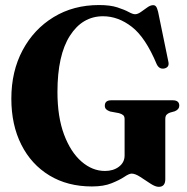

<svg xmlns="http://www.w3.org/2000/svg" viewBox="-20 -730 744 762"><path d="M636 -19Q636 11.5 610 11.5Q596.5 11.5 576.8 -1.5Q557 -14.5 536.8 -27.8Q516.5 -41 502.5 -41Q492.5 -41 473.5 -28.2Q454.5 -15.5 423 -2.8Q391.5 10 345 10Q248 10 176 -33.8Q104 -77.5 64.5 -156Q25 -234.5 25 -338.5Q25 -447 69.8 -530.8Q114.5 -614.5 193 -662.2Q271.5 -710 373 -710Q417 -710 445.5 -700.8Q474 -691.5 490.5 -682.5Q507 -673.5 516 -673.5Q526.5 -673.5 539.2 -682.5Q552 -691.5 564.5 -700.5Q577 -709.5 588 -709.5Q595 -709.5 599.2 -704.2Q603.5 -699 607.5 -683L648 -486Q653.5 -464 633.5 -458.5Q612.5 -453.5 602 -475Q557.5 -581.5 503.2 -623.5Q449 -665.5 389 -665.5Q307 -665.5 257.5 -588.2Q208 -511 208 -365Q208 -266 234.2 -196Q260.5 -126 303.5 -88.8Q346.5 -51.5 396.5 -51.5Q430 -51.5 452.2 -68.5Q474.5 -85.5 474.5 -113V-257.5Q474.5 -268 468.8 -273Q463 -278 452 -281L417 -287.5Q407 -291 401.5 -296.2Q396 -301.5 396 -310.5Q396 -332 421.5 -332H665.5Q691.5 -332 691.5 -310.5Q691.5 -296 674 -288.5L654.5 -283Q646 -280 641 -274.5Q636 -269 636 -257.5Z"/></svg>

Font: Fraunces 144pt S050
Style: Bold
Weight: 700
Version: Version 1.000; ttfautohint (v1.8.3)